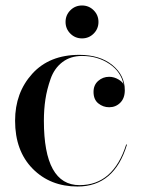

<svg xmlns="http://www.w3.org/2000/svg" viewBox="-20 -670 523 700"><path d="M236.5 -547.5Q219 -565 219 -590Q219 -615 236.5 -632.5Q254 -650 279 -650Q304 -650 321.5 -632.5Q339 -615 339 -590Q339 -565 321.5 -547.5Q304 -530 279 -530Q254 -530 236.5 -547.5ZM431 -360Q422 -408 379 -437Q336 -466 279 -466Q237 -466 207.5 -443.5Q178 -421 164.5 -382.5Q151 -344 145.5 -307.5Q140 -271 140 -230Q140 5 270 5Q393 5 440 -143H443Q397 10 263 10Q163 10 99 -55Q35 -120 35 -230Q35 -332 97.5 -401Q160 -470 269 -470Q344 -470 389.5 -433Q435 -396 435 -341Q435 -312 418.5 -295.5Q402 -279 378 -279Q356 -279 338.5 -293Q321 -307 321 -335Q321 -360 338 -375Q355 -390 378 -390Q396 -390 412.5 -380Q429 -370 431 -360Z"/></svg>

Font: Bodoni* 72
Style: Regular
Weight: 400
Version: Version 1.003